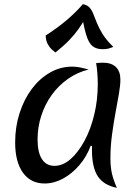

<svg xmlns="http://www.w3.org/2000/svg" viewBox="-20 -872 675 925"><path d="M417 -170Q398 -118 362.5 -76.5Q327 -35 283.5 -11.5Q240 12 195 12Q128 12 90.5 -40Q53 -92 53 -186Q53 -261 74.5 -327.5Q96 -394 133.5 -444Q171 -494 221 -522.5Q271 -551 328 -551Q345 -551 364 -547.5Q383 -544 407 -537Q353 -524 307.5 -492Q262 -460 229.5 -415Q197 -370 179 -315Q161 -260 161 -199Q161 -138 182 -105.5Q203 -73 242 -73Q283 -73 320 -105.5Q357 -138 387 -193.5Q417 -249 434 -319.5Q451 -390 451 -466Q451 -492 449 -519.5Q447 -547 443 -568Q453 -569 461 -569.5Q469 -570 476 -570Q517 -570 538.5 -549Q560 -528 560 -488Q560 -462 553 -421Q546 -380 536.5 -329Q527 -278 519.5 -222Q512 -166 512 -111Q512 -68 519 -37Q526 -6 543 33Q479 20 451 -23Q423 -66 423 -149Q423 -157 423 -160.5Q423 -164 424 -168ZM247 -619Q241 -624 230 -633.5Q219 -643 210 -659.5Q201 -676 200 -701Q258 -738 303 -776.5Q348 -815 379 -852Q400 -848 411 -836Q422 -824 429.5 -805Q437 -786 447 -761Q457 -736 475 -707Q493 -678 526 -646Q516 -642 504.5 -638.5Q493 -635 474 -635Q444 -635 425.5 -650Q407 -665 395 -705Q383 -745 371 -819L392 -786Q376 -757 357.5 -731Q339 -705 313 -678Q287 -651 247 -619Z"/></svg>

Font: Merienda
Style: Regular
Weight: 400
Designer: Eduardo Rodriguez Tunni
Foundry: Eduardo Rodriguez Tunni
Version: Version 2.001